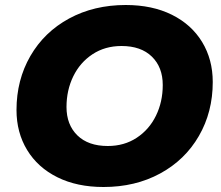

<svg xmlns="http://www.w3.org/2000/svg" viewBox="-20 -734 885 768"><path d="M46 -294Q46 -414 101.5 -510Q157 -606 256.5 -660Q356 -714 483 -714Q589 -714 667.5 -675Q746 -636 788.5 -566Q831 -496 831 -406Q831 -286 775.5 -190Q720 -94 620.5 -40Q521 14 394 14Q288 14 209.5 -25Q131 -64 88.5 -134Q46 -204 46 -294ZM631 -394Q631 -465 587.5 -507.5Q544 -550 466 -550Q400 -550 350 -517Q300 -484 273 -428.5Q246 -373 246 -306Q246 -235 289.5 -192.5Q333 -150 411 -150Q477 -150 527 -183Q577 -216 604 -271.5Q631 -327 631 -394Z"/></svg>

Font: Montserrat Alternates ExtraBold
Style: Italic
Weight: 800
Italic angle: -11.3°
Designer: Julieta Ulanovsky
Foundry: Julieta Ulanovsky
Version: Version 7.200